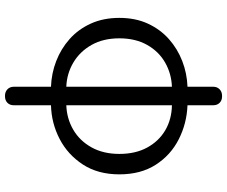

<svg xmlns="http://www.w3.org/2000/svg" viewBox="-92 -642 932 789"><g transform="rotate(90 374.5 -247.0)"><path d="M336 -53V-487Q282 -485 236.5 -459Q191 -433 164 -385Q137 -337 137 -271Q137 -205 164 -157Q191 -109 236.5 -82Q282 -55 336 -53ZM373 199Q357 199 346.5 189Q336 179 336 163V10Q281 8 230.5 -11.5Q180 -31 140 -66.5Q100 -102 76.5 -153.5Q53 -205 53 -271Q53 -337 76.5 -388Q100 -439 140 -474.5Q180 -510 230.5 -529.5Q281 -549 336 -551V-657Q336 -673 346.5 -683Q357 -693 373 -693H376Q392 -693 402 -683Q412 -673 412 -657V-551Q487 -548 552 -515Q617 -482 656.5 -420.5Q696 -359 696 -271Q696 -183 655.5 -121Q615 -59 550.5 -25.5Q486 8 412 10V163Q412 179 402 189Q392 199 375 199ZM412 -487V-53Q467 -55 512.5 -81.5Q558 -108 585 -156.5Q612 -205 612 -271Q612 -337 586 -385Q560 -433 515 -459.5Q470 -486 412 -487Z"/></g></svg>

Font: Chiron GoRound TC N
Style: Regular
Weight: 350
Designer: Ryoko NISHIZUKA 西塚涼子 (kana, bopomofo & ideographs); Paul D. Hunt (Latin, Greek & Cyrillic); Sandoll Communications 산돌커뮤니
Foundry: Adobe
Version: Version 1.000;hotconv 1.1.1;makeotfexe 2.6.0